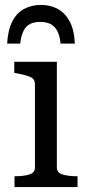

<svg xmlns="http://www.w3.org/2000/svg" viewBox="-20 -760 358 780"><path d="M146 -740Q108 -740 77.5 -723.5Q47 -707 29.5 -672Q12 -637 9 -583H62Q66 -616 76 -635.5Q86 -655 103 -663Q120 -671 143 -671Q167 -671 184 -663Q201 -655 212 -635.5Q223 -616 226 -583H284Q282 -637 263.5 -672Q245 -707 215 -723.5Q185 -740 146 -740ZM211 -509V-80Q211 -58 234.5 -51Q258 -44 294 -44H295V0H39V-44H40Q76 -44 99 -51Q122 -58 122 -80V-417Q122 -439 104 -447Q86 -455 49 -462L38 -464V-509Z"/></svg>

Font: Roboto Serif 28pt
Style: Regular
Weight: 400
Designer: Greg Gazdowicz
Foundry: Commercial Type
Version: Version 1.008